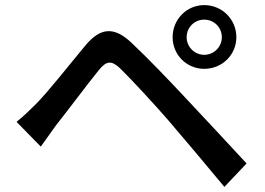

<svg xmlns="http://www.w3.org/2000/svg" viewBox="-20 -751 1040 753"><path d="M712 -605C712 -644 743 -674 781 -674C819 -674 850 -644 850 -605C850 -567 819 -536 781 -536C743 -536 712 -567 712 -605ZM657 -605C657 -536 712 -481 781 -481C851 -481 907 -536 907 -605C907 -675 851 -731 781 -731C712 -731 657 -675 657 -605ZM45 -273 140 -176C156 -199 179 -231 200 -260C244 -315 322 -420 366 -474C397 -513 417 -516 453 -481C493 -442 584 -344 642 -277C704 -205 790 -102 860 -18L947 -110C870 -193 769 -302 701 -374C642 -437 560 -523 497 -582C425 -651 372 -640 316 -574C251 -496 168 -390 121 -343C93 -315 73 -296 45 -273Z"/></svg>

Font: Noto Sans HK Medium
Style: Regular
Weight: 500
Designer: Ryoko NISHIZUKA 西塚涼子 (kana, bopomofo & ideographs); Paul D. Hunt (Latin, Greek & Cyrillic); Sandoll Communications 산돌커뮤니
Foundry: Adobe
Version: Version 2.002;hotconv 1.0.116;makeotfexe 2.5.65601